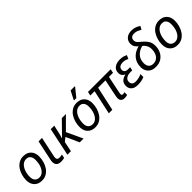

<svg xmlns="http://www.w3.org/2000/svg" viewBox="281 -2107 3449 3449"><g transform="rotate(-45 2005.5 -383.0)"><path d="M248 8Q155 8 101.5 -47.5Q48 -103 48 -198Q48 -260 65 -321Q82 -382 115.5 -432Q149 -482 199.5 -512.5Q250 -543 316 -543Q410 -543 463 -487.5Q516 -432 516 -336Q516 -275 499 -214Q482 -153 448.5 -103Q415 -53 365 -22.5Q315 8 248 8ZM253 -65Q301 -65 340 -98.5Q379 -132 402.5 -195Q426 -258 426 -346Q426 -376 415.5 -404.5Q405 -433 381 -451.5Q357 -470 317 -470Q262 -470 221.5 -432.5Q181 -395 159 -332.5Q137 -270 137 -195Q137 -133 167.5 -99Q198 -65 253 -65Z M734 10Q670 10 640.5 -18.5Q611 -47 611 -98Q611 -122 617 -150L699 -536H787L704 -147Q701 -131 701 -117Q701 -86 717.5 -74.5Q734 -63 760 -63Q780 -63 796.5 -66Q813 -69 829 -73L814 -2Q799 3 779.5 6.5Q760 10 734 10Z M896 0 1009 -536H1098L1068 -401Q1061 -364 1050.5 -330Q1040 -296 1034 -276H1036L1290 -536H1394L1164 -306L1307 0H1210L1097 -251L1025 -194L985 0Z M1602 8Q1509 8 1455.5 -47.5Q1402 -103 1402 -198Q1402 -260 1419 -321Q1436 -382 1469.5 -432Q1503 -482 1553.5 -512.5Q1604 -543 1670 -543Q1764 -543 1817 -487.5Q1870 -432 1870 -336Q1870 -275 1853 -214Q1836 -153 1802.5 -103Q1769 -53 1719 -22.5Q1669 8 1602 8ZM1607 -65Q1655 -65 1694 -98.5Q1733 -132 1756.5 -195Q1780 -258 1780 -346Q1780 -376 1769.5 -404.5Q1759 -433 1735 -451.5Q1711 -470 1671 -470Q1616 -470 1575.5 -432.5Q1535 -395 1513 -332.5Q1491 -270 1491 -195Q1491 -133 1521.5 -99Q1552 -65 1607 -65ZM1670 -606 1672 -618 1754 -776H1860L1858 -766L1729 -606Z M2345 10Q2299 10 2274.5 -14Q2250 -38 2250 -78Q2250 -101 2259 -147L2324 -461H2137L2037 0H1948L2048 -461H1939L1955 -536H2531L2516 -461H2412L2346 -140Q2343 -127 2341.5 -114.5Q2340 -102 2340 -94Q2340 -62 2372 -62Q2384 -62 2395.5 -64.5Q2407 -67 2415 -70V-2Q2401 2 2383 6Q2365 10 2345 10Z M2680 10Q2596 10 2554 -29Q2512 -68 2512 -128Q2512 -199 2552.5 -235Q2593 -271 2651 -281V-284Q2621 -297 2600.5 -323Q2580 -349 2580 -392Q2580 -446 2607.5 -480Q2635 -514 2678 -529.5Q2721 -545 2767 -545Q2816 -545 2851 -535.5Q2886 -526 2917 -509L2886 -441Q2867 -453 2836.5 -462.5Q2806 -472 2771 -472Q2728 -472 2696 -452Q2664 -432 2664 -385Q2664 -355 2684.5 -335Q2705 -315 2747 -315H2805L2791 -248H2738Q2702 -248 2671 -237Q2640 -226 2620.5 -202.5Q2601 -179 2601 -142Q2601 -108 2623 -84.5Q2645 -61 2694 -61Q2738 -61 2777 -71Q2816 -81 2848 -97V-23Q2823 -9 2779.5 0.5Q2736 10 2680 10Z M3137 10Q3071 10 3026.5 -16Q2982 -42 2960 -85.5Q2938 -129 2938 -181Q2938 -294 3000.5 -369Q3063 -444 3178 -474Q3144 -501 3124.5 -531Q3105 -561 3105 -611Q3105 -678 3153.5 -721.5Q3202 -765 3285 -765Q3344 -765 3387.5 -747Q3431 -729 3459 -709L3424 -646Q3398 -662 3362.5 -678Q3327 -694 3284 -694Q3235 -694 3212 -671Q3189 -648 3189 -611Q3189 -573 3212 -548Q3235 -523 3275 -491Q3327 -449 3363 -397Q3399 -345 3399 -265Q3399 -192 3369.5 -129.5Q3340 -67 3281.5 -28.5Q3223 10 3137 10ZM3146 -63Q3198 -63 3234.5 -90Q3271 -117 3290.5 -163Q3310 -209 3310 -264Q3310 -323 3286.5 -365.5Q3263 -408 3228 -431Q3141 -410 3084.5 -349.5Q3028 -289 3028 -193Q3028 -132 3058 -97.5Q3088 -63 3146 -63Z M3696 8Q3603 8 3549.5 -47.5Q3496 -103 3496 -198Q3496 -260 3513 -321Q3530 -382 3563.5 -432Q3597 -482 3647.5 -512.5Q3698 -543 3764 -543Q3858 -543 3911 -487.5Q3964 -432 3964 -336Q3964 -275 3947 -214Q3930 -153 3896.5 -103Q3863 -53 3813 -22.5Q3763 8 3696 8ZM3701 -65Q3749 -65 3788 -98.5Q3827 -132 3850.5 -195Q3874 -258 3874 -346Q3874 -376 3863.5 -404.5Q3853 -433 3829 -451.5Q3805 -470 3765 -470Q3710 -470 3669.5 -432.5Q3629 -395 3607 -332.5Q3585 -270 3585 -195Q3585 -133 3615.5 -99Q3646 -65 3701 -65Z"/></g></svg>

Font: Noto Sans
Style: Italic
Weight: 400
Italic angle: -12°
Designer: Monotype Design Team
Foundry: Monotype Imaging Inc.
Version: Version 2.013; ttfautohint (v1.8.4.7-5d5b)